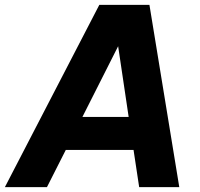

<svg xmlns="http://www.w3.org/2000/svg" viewBox="-73 -765 816 785"><path d="M538 -745 660 0H496L473 -152H196L119 0H-53L333 -745ZM264 -287H453L410 -576Z"/></svg>

Font: Plus Jakarta Display
Style: Bold Italic
Weight: 700
Italic angle: -12°
Designer: Gumpita Rahayu
Foundry: Tokotype Studio
Version: Version 1.000;hotconv 1.0.109;makeotfexe 2.5.65596